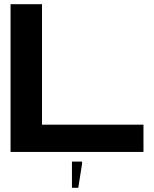

<svg xmlns="http://www.w3.org/2000/svg" viewBox="-20 -720 730 910"><path d="M30 0V-700H179V-129H660V0ZM321 170V46H369V56L351 170Z"/></svg>

Font: Vina Sans
Style: Regular
Weight: 400
Designer: Andree Nguyen
Foundry: Nguyen Type Foundry
Version: Version 1.002; ttfautohint (v1.8.4.7-5d5b);gftools[0.9.28]